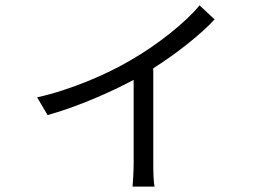

<svg xmlns="http://www.w3.org/2000/svg" viewBox="-20 -618 1040 714"><path d="M722 -598C671 -535 564 -450 464 -393C381 -344 245 -284 118 -256L157 -190C271 -222 393 -276 477 -321V-8C477 22 474 61 473 76H555C551 61 550 22 550 -8V-364C640 -421 731 -494 778 -546Z"/></svg>

Font: Genne Gothic Normal
Style: Regular
Weight: 350
Designer: Ryoko NISHIZUKA (kana & ideographs); Paul D. Hunt (Latin, Greek & Cyrillic); Wenlong ZHANG (bopomofo); Sandoll Communica
Foundry: Adobe Systems Incorporated
Version: Version 1.004;PS 1.004;hotconv 16.6.51;makeotf.lib2.5.65220